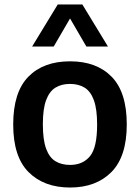

<svg xmlns="http://www.w3.org/2000/svg" viewBox="-20 -828 626 858"><path d="M293 10Q176.5 10 107.8 -58.8Q39 -127.5 39 -271.5Q39 -416 106.5 -485Q174 -554 293 -554Q411.5 -554 479 -485Q546.5 -416 546.5 -272Q546.5 -128.5 478 -59.2Q409.5 10 293 10ZM293 -91Q350 -91 382 -129.8Q414 -168.5 414 -271Q414 -340.5 399.5 -380.2Q385 -420 357.8 -436.5Q330.5 -453 293 -453Q255 -453 228 -436.5Q201 -420 186.2 -380.8Q171.5 -341.5 171.5 -273Q171.5 -203.5 186 -163.8Q200.5 -124 227.8 -107.5Q255 -91 293 -91ZM123.5 -620 238 -808H348L462.5 -620H366L293 -745.5L220 -620Z"/></svg>

Font: Encode Sans SmBold
Style: Regular
Weight: 600
Designer: Multiple Designers
Foundry: Impallari Type
Version: Version 3.002; ttfautohint (v1.8.3) -l 8 -r 50 -G 200 -x 14 